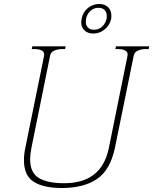

<svg xmlns="http://www.w3.org/2000/svg" viewBox="-20 -932 768 962"><path d="M387 -820Q387 -826 389 -838Q395 -871 420 -891.5Q445 -912 477 -912Q505 -912 521.5 -896Q538 -880 538 -853Q538 -843 537 -838Q530 -805 504.5 -784.5Q479 -764 447 -764Q420 -764 403.5 -779.5Q387 -795 387 -820ZM514 -838Q515 -843 515 -851Q515 -871 504 -882Q493 -893 473 -893Q447 -893 428.5 -873Q410 -853 410 -822Q410 -804 421 -793.5Q432 -783 451 -783Q474 -783 491 -798Q508 -813 514 -838ZM100 -129Q100 -160 107 -192L201 -653Q204 -670 190.5 -678Q177 -686 156 -686H139L142 -700H309L306 -686H290Q268 -686 251 -678Q234 -670 231 -653L137 -189Q131 -158 131 -134Q131 -66 175 -40Q219 -14 301 -14Q489 -14 525 -189L619 -653Q622 -670 609 -678Q596 -686 574 -686H558L561 -700H728L725 -686H708Q687 -686 670 -678Q653 -670 650 -653L556 -192Q533 -81 466.5 -35.5Q400 10 290 10Q197 10 148.5 -21.5Q100 -53 100 -129Z"/></svg>

Font: Taviraj Thin
Style: Italic
Weight: 250
Italic angle: -12°
Designer: Katatrad Team
Foundry: CadsonDemak
Version: Version 1.001